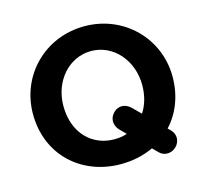

<svg xmlns="http://www.w3.org/2000/svg" viewBox="-101 -794 993 927"><g transform="rotate(-15 395.5 -330.5)"><path d="M396 10C455 10 510 -2 559 -25L586 2C608 24 645 24 669 0L671 -2C693 -25 695 -60 670 -85L657 -98C712 -157 745 -238 745 -334C745 -526 593 -679 396 -679C198 -679 47 -526 47 -333C47 -128 199 10 396 10ZM396 -114C285 -114 199 -197 199 -333C199 -457 285 -555 396 -555C507 -555 593 -457 593 -333C593 -279 579 -234 556 -199L517 -238C491 -264 456 -267 430 -242C402 -214 407 -178 430 -154L460 -124C440 -117 418 -114 396 -114Z"/></g></svg>

Font: SN Pro
Style: Bold
Weight: 700
Designer: Tobias Whetton
Foundry: Supernotes
Version: Version 1.003;Glyphs 3.3 (3324)